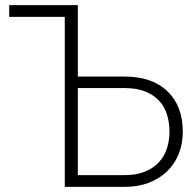

<svg xmlns="http://www.w3.org/2000/svg" viewBox="-20 -730 764 750"><path d="M16 -710H284V-431H466Q574 -431 634 -373.5Q694 -316 694 -216Q694 -168 678 -128.5Q662 -89 632.5 -60.5Q603 -32 561 -16Q519 0 467 0H233V-664H16ZM284 -46H467Q513 -46 546 -59.5Q579 -73 600.5 -96Q622 -119 632 -150Q642 -181 642 -216Q642 -251 632.5 -282Q623 -313 602 -336Q581 -359 547.5 -372.5Q514 -386 466 -386H284Z"/></svg>

Font: Oxford Sans
Style: Regular
Weight: 300
Designer: Matt McInerney, Pablo Impallari, Rodrigo Fuenzalida
Foundry: Matt McInerney, Pablo Impallari, Rodrigo Fuenzalida
Version: Version 3.000g; ttfautohint (v1.5) -l 8 -r 28 -G 28 -x 14 -D